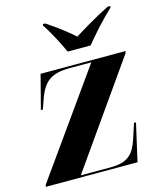

<svg xmlns="http://www.w3.org/2000/svg" viewBox="-116 -848 777 931"><g transform="rotate(-15 272.0 -383.0)"><path d="M270 -606H385C424 -654 473 -709 526 -759L527 -766H513C443 -731 374 -689 334 -664C304 -691 260 -726 200 -766H188L187 -759C210 -726 251 -649 270 -606ZM-2 0H458L501 -189H491L466 -112C443 -44 413 -10 326 -10H176L539 -526L541 -536H115L71 -366H81L96 -409C126 -498 167 -526 260 -526H367L0 -10Z"/></g></svg>

Font: Noto Serif Display SemiCondensed ExtraBold
Style: Italic
Weight: 800
Width: 4
Italic angle: -12°
Designer: Monotype Design Team
Foundry: Monotype Imaging Inc.
Version: Version 2.009